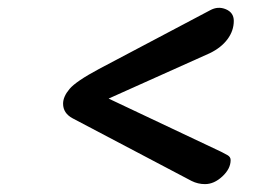

<svg xmlns="http://www.w3.org/2000/svg" viewBox="-20 -533 702 487"><path d="M573 -480Q573 -455 557 -433.5Q541 -412 512 -398L211 -263V-304L541 -148Q549 -144 557 -139.5Q565 -135 565 -127Q565 -105 544 -85.5Q523 -66 500 -66Q482 -66 466 -74L164 -233Q140 -246 140 -270Q140 -288 156.5 -307.5Q173 -327 231 -358L513 -507Q533 -518 553 -509.5Q573 -501 573 -480Z"/></svg>

Font: Alkatra
Style: Regular
Weight: 400
Designer: Suman Bhandary
Version: Version 1.100;gftools[0.9.22]